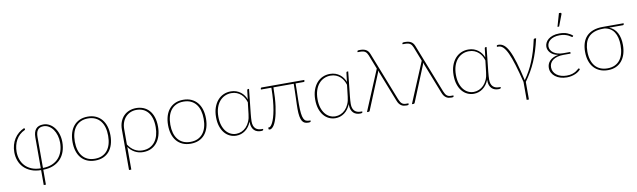

<svg xmlns="http://www.w3.org/2000/svg" viewBox="-48 -1367 7248 2183"><g transform="rotate(-10 3576.5 -276.0)"><path d="M346 -14.5Q407.5 -15 453 -34.5Q498.5 -54 528.5 -87.8Q558.5 -121.5 573.2 -167Q588 -212.5 588 -265Q588 -309 576.2 -348.2Q564.5 -387.5 544 -416.8Q523.5 -446 495 -463.2Q466.5 -480.5 433.5 -480.5Q388.5 -480.5 367.2 -453.2Q346 -426 346 -371ZM321 -371Q321 -435 348.8 -468Q376.5 -501 433.5 -501Q473 -501 506 -482.5Q539 -464 563 -432.2Q587 -400.5 600.5 -357.5Q614 -314.5 614 -265Q614 -207.5 597 -158Q580 -108.5 546.2 -72.2Q512.5 -36 462.2 -15.2Q412 5.5 346 6V178.5H321V6Q255 5.5 205.2 -15Q155.5 -35.5 122.2 -70Q89 -104.5 72.5 -150.2Q56 -196 56 -246.5Q56 -291 67 -330Q78 -369 98.5 -401Q119 -433 148.2 -457.8Q177.5 -482.5 214.5 -498.5L220 -487.5Q222 -484 220.5 -479.8Q219 -475.5 215.5 -474.5Q182 -459.5 157 -435.8Q132 -412 115.5 -382.2Q99 -352.5 90.8 -317.8Q82.5 -283 82.5 -246.5Q82.5 -201 96.8 -159.2Q111 -117.5 140.2 -85.5Q169.5 -53.5 214.5 -34.2Q259.5 -15 321 -14.5Z M947 -501Q999.5 -501 1040.2 -482.8Q1081 -464.5 1109 -431.2Q1137 -398 1151.5 -351Q1166 -304 1166 -246.5Q1166 -189 1151.5 -142.2Q1137 -95.5 1109 -62.5Q1081 -29.5 1040.2 -11.8Q999.5 6 947 6Q894.5 6 853.8 -11.8Q813 -29.5 785 -62.5Q757 -95.5 742.5 -142.2Q728 -189 728 -246.5Q728 -304 742.5 -351Q757 -398 785 -431.2Q813 -464.5 853.8 -482.8Q894.5 -501 947 -501ZM947 -15Q995 -15 1031 -31.5Q1067 -48 1091.2 -78.5Q1115.5 -109 1127.5 -151.5Q1139.5 -194 1139.5 -246.5Q1139.5 -299 1127.5 -342Q1115.5 -385 1091.2 -415.8Q1067 -446.5 1031 -463.2Q995 -480 947 -480Q899 -480 863 -463.2Q827 -446.5 802.8 -415.8Q778.5 -385 766.5 -342Q754.5 -299 754.5 -246.5Q754.5 -194 766.5 -151.5Q778.5 -109 802.8 -78.5Q827 -48 863 -31.5Q899 -15 947 -15Z M1332 -111.5Q1363.5 -62.5 1405.5 -38.5Q1447.5 -14.5 1496.5 -14.5Q1545 -14.5 1581 -32.2Q1617 -50 1641 -81.5Q1665 -113 1677 -156Q1689 -199 1689 -249.5Q1689 -308 1675.5 -351.5Q1662 -395 1637.8 -423.5Q1613.5 -452 1580 -466Q1546.5 -480 1506.5 -480Q1469.5 -480 1437.8 -466.8Q1406 -453.5 1382.5 -428.8Q1359 -404 1345.5 -368.5Q1332 -333 1332 -289ZM1305.5 -289Q1305.5 -338 1320.5 -377.2Q1335.5 -416.5 1362.2 -444Q1389 -471.5 1426 -486.2Q1463 -501 1506.5 -501Q1551.5 -501 1589.8 -485.5Q1628 -470 1656.2 -438.8Q1684.5 -407.5 1700.2 -360.2Q1716 -313 1716 -249.5Q1716 -195.5 1702.2 -149Q1688.5 -102.5 1661.2 -68Q1634 -33.5 1593.8 -13.8Q1553.5 6 1500.5 6Q1448 6 1404.5 -17.8Q1361 -41.5 1332 -83.5V178.5H1305.5Z M2050 -501Q2102.5 -501 2143.2 -482.8Q2184 -464.5 2212 -431.2Q2240 -398 2254.5 -351Q2269 -304 2269 -246.5Q2269 -189 2254.5 -142.2Q2240 -95.5 2212 -62.5Q2184 -29.5 2143.2 -11.8Q2102.5 6 2050 6Q1997.5 6 1956.8 -11.8Q1916 -29.5 1888 -62.5Q1860 -95.5 1845.5 -142.2Q1831 -189 1831 -246.5Q1831 -304 1845.5 -351Q1860 -398 1888 -431.2Q1916 -464.5 1956.8 -482.8Q1997.5 -501 2050 -501ZM2050 -15Q2098 -15 2134 -31.5Q2170 -48 2194.2 -78.5Q2218.5 -109 2230.5 -151.5Q2242.5 -194 2242.5 -246.5Q2242.5 -299 2230.5 -342Q2218.5 -385 2194.2 -415.8Q2170 -446.5 2134 -463.2Q2098 -480 2050 -480Q2002 -480 1966 -463.2Q1930 -446.5 1905.8 -415.8Q1881.5 -385 1869.5 -342Q1857.5 -299 1857.5 -246.5Q1857.5 -194 1869.5 -151.5Q1881.5 -109 1905.8 -78.5Q1930 -48 1966 -31.5Q2002 -15 2050 -15Z M2769.5 -345Q2762 -371 2748.2 -395.2Q2734.5 -419.5 2713.8 -438.5Q2693 -457.5 2665.2 -469Q2637.5 -480.5 2602 -480.5Q2562 -480.5 2527.2 -464.8Q2492.5 -449 2466.5 -418.8Q2440.5 -388.5 2425.8 -343.8Q2411 -299 2411 -241Q2411 -185.5 2424.5 -143.2Q2438 -101 2461 -72.5Q2484 -44 2514.2 -29.5Q2544.5 -15 2578.5 -15Q2610 -15 2639.8 -27.8Q2669.5 -40.5 2693.5 -65.2Q2717.5 -90 2733.5 -126.5Q2749.5 -163 2754 -211ZM2887.5 -17.5V-7Q2887.5 -3 2880.5 0Q2873.5 3 2858.5 3Q2837 3 2817.5 -3.5Q2798 -10 2783.2 -24.2Q2768.5 -38.5 2759.8 -61.2Q2751 -84 2751 -116Q2751 -118.5 2751 -121.2Q2751 -124 2751.5 -126.5Q2726 -62 2679.5 -28Q2633 6 2575.5 6Q2536 6 2501 -10.5Q2466 -27 2440 -58.5Q2414 -90 2399 -136Q2384 -182 2384 -241Q2384 -303 2401 -351.5Q2418 -400 2447 -433.2Q2476 -466.5 2515 -483.8Q2554 -501 2598.5 -501Q2633.5 -501 2662.2 -490.8Q2691 -480.5 2713 -463.2Q2735 -446 2750.5 -423.8Q2766 -401.5 2774.5 -378L2787 -483Q2789 -493 2797 -493H2809.5L2779.5 -212.5Q2777 -187 2775.2 -163.2Q2773.5 -139.5 2773.5 -123.5Q2773.5 -94.5 2780.8 -74.2Q2788 -54 2801 -41.5Q2814 -29 2831.8 -23.2Q2849.5 -17.5 2871 -17.5Z M3445.5 -471.5Q3445.5 -462 3434 -462H3341.5Q3341.5 -424 3340.8 -391.5Q3340 -359 3339.2 -330Q3338.5 -301 3338 -274.5Q3337.5 -248 3337.5 -222Q3337.5 -156.5 3342.5 -116.5Q3347.5 -76.5 3357.8 -54.8Q3368 -33 3384.2 -25.8Q3400.5 -18.5 3423 -18.5H3435.5V-8Q3435.5 -3.5 3429.2 -0.8Q3423 2 3407.5 2Q3384.5 2 3366.8 -5.2Q3349 -12.5 3337 -32.2Q3325 -52 3318.8 -86.5Q3312.5 -121 3312.5 -175Q3312.5 -197 3313.5 -227.5Q3314.5 -258 3315.8 -295Q3317 -332 3318.2 -374.2Q3319.5 -416.5 3320 -462H3085.5Q3084.5 -334 3072 -245.5Q3059.5 -157 3041.5 -101.8Q3023.5 -46.5 3002.5 -21.8Q2981.5 3 2963 3Q2957.5 3 2953 1.2Q2948.5 -0.5 2948.5 -3.5V-22H2958Q2966 -22 2976.8 -32.5Q2987.5 -43 2999 -65.2Q3010.5 -87.5 3021.2 -122.2Q3032 -157 3041 -206Q3050 -255 3055.5 -318.5Q3061 -382 3062 -462H2941.5V-472Q2941.5 -476 2944.5 -480Q2947.5 -484 2954.5 -484H3445.5Z M3914.5 -345Q3907 -371 3893.2 -395.2Q3879.5 -419.5 3858.8 -438.5Q3838 -457.5 3810.2 -469Q3782.5 -480.5 3747 -480.5Q3707 -480.5 3672.2 -464.8Q3637.5 -449 3611.5 -418.8Q3585.5 -388.5 3570.8 -343.8Q3556 -299 3556 -241Q3556 -185.5 3569.5 -143.2Q3583 -101 3606 -72.5Q3629 -44 3659.2 -29.5Q3689.5 -15 3723.5 -15Q3755 -15 3784.8 -27.8Q3814.5 -40.5 3838.5 -65.2Q3862.5 -90 3878.5 -126.5Q3894.5 -163 3899 -211ZM4032.5 -17.5V-7Q4032.5 -3 4025.5 0Q4018.5 3 4003.5 3Q3982 3 3962.5 -3.5Q3943 -10 3928.2 -24.2Q3913.5 -38.5 3904.8 -61.2Q3896 -84 3896 -116Q3896 -118.5 3896 -121.2Q3896 -124 3896.5 -126.5Q3871 -62 3824.5 -28Q3778 6 3720.5 6Q3681 6 3646 -10.5Q3611 -27 3585 -58.5Q3559 -90 3544 -136Q3529 -182 3529 -241Q3529 -303 3546 -351.5Q3563 -400 3592 -433.2Q3621 -466.5 3660 -483.8Q3699 -501 3743.5 -501Q3778.5 -501 3807.2 -490.8Q3836 -480.5 3858 -463.2Q3880 -446 3895.5 -423.8Q3911 -401.5 3919.5 -378L3932 -483Q3934 -493 3942 -493H3954.5L3924.5 -212.5Q3922 -187 3920.2 -163.2Q3918.5 -139.5 3918.5 -123.5Q3918.5 -94.5 3925.8 -74.2Q3933 -54 3946 -41.5Q3959 -29 3976.8 -23.2Q3994.5 -17.5 4016 -17.5Z M4566 -16.5V-6Q4566 -1 4561 1.5Q4556 4 4540 4Q4523.5 4 4508.8 1Q4494 -2 4480.8 -10.5Q4467.5 -19 4456 -34Q4444.5 -49 4435.5 -73.5L4300.5 -418Q4295 -432 4293 -443Q4291 -432 4285.5 -420L4117 -9Q4116 -6 4112.5 -3Q4109 0 4103.5 0H4084L4280 -468L4216 -632Q4210 -646.5 4203 -657.2Q4196 -668 4186 -675.2Q4176 -682.5 4162 -686Q4148 -689.5 4128 -689.5H4097.5V-699.5Q4097.5 -701.5 4098.5 -703.5Q4099.5 -705.5 4102.5 -707Q4105.5 -708.5 4111.5 -709.2Q4117.5 -710 4127.5 -710Q4172.5 -710 4198.5 -694.5Q4224.5 -679 4238 -644L4458.5 -83Q4473 -46 4491 -31.2Q4509 -16.5 4536.5 -16.5Z M5085 -16.5V-6Q5085 -1 5080 1.5Q5075 4 5059 4Q5042.5 4 5027.8 1Q5013 -2 4999.8 -10.5Q4986.5 -19 4975 -34Q4963.5 -49 4954.5 -73.5L4819.5 -418Q4814 -432 4812 -443Q4810 -432 4804.5 -420L4636 -9Q4635 -6 4631.5 -3Q4628 0 4622.5 0H4603L4799 -468L4735 -632Q4729 -646.5 4722 -657.2Q4715 -668 4705 -675.2Q4695 -682.5 4681 -686Q4667 -689.5 4647 -689.5H4616.5V-699.5Q4616.5 -701.5 4617.5 -703.5Q4618.5 -705.5 4621.5 -707Q4624.5 -708.5 4630.5 -709.2Q4636.5 -710 4646.5 -710Q4691.5 -710 4717.5 -694.5Q4743.5 -679 4757 -644L4977.5 -83Q4992 -46 5010 -31.2Q5028 -16.5 5055.5 -16.5Z M5512 -345Q5504.5 -371 5490.8 -395.2Q5477 -419.5 5456.2 -438.5Q5435.5 -457.5 5407.8 -469Q5380 -480.5 5344.5 -480.5Q5304.5 -480.5 5269.8 -464.8Q5235 -449 5209 -418.8Q5183 -388.5 5168.2 -343.8Q5153.5 -299 5153.5 -241Q5153.5 -185.5 5167 -143.2Q5180.5 -101 5203.5 -72.5Q5226.5 -44 5256.8 -29.5Q5287 -15 5321 -15Q5352.5 -15 5382.2 -27.8Q5412 -40.5 5436 -65.2Q5460 -90 5476 -126.5Q5492 -163 5496.5 -211ZM5630 -17.5V-7Q5630 -3 5623 0Q5616 3 5601 3Q5579.5 3 5560 -3.5Q5540.5 -10 5525.8 -24.2Q5511 -38.5 5502.2 -61.2Q5493.5 -84 5493.5 -116Q5493.5 -118.5 5493.5 -121.2Q5493.5 -124 5494 -126.5Q5468.5 -62 5422 -28Q5375.5 6 5318 6Q5278.5 6 5243.5 -10.5Q5208.5 -27 5182.5 -58.5Q5156.5 -90 5141.5 -136Q5126.5 -182 5126.5 -241Q5126.5 -303 5143.5 -351.5Q5160.5 -400 5189.5 -433.2Q5218.5 -466.5 5257.5 -483.8Q5296.5 -501 5341 -501Q5376 -501 5404.8 -490.8Q5433.5 -480.5 5455.5 -463.2Q5477.5 -446 5493 -423.8Q5508.5 -401.5 5517 -378L5529.5 -483Q5531.5 -493 5539.5 -493H5552L5522 -212.5Q5519.5 -187 5517.8 -163.2Q5516 -139.5 5516 -123.5Q5516 -94.5 5523.2 -74.2Q5530.5 -54 5543.5 -41.5Q5556.5 -29 5574.2 -23.2Q5592 -17.5 5613.5 -17.5Z M6124 -493Q6105.5 -413.5 6085.8 -350.5Q6066 -287.5 6042.2 -232.8Q6018.5 -178 5989.2 -127.8Q5960 -77.5 5922.5 -24.5V178.5H5896.5V-29Q5867 -148 5841.2 -232.5Q5815.5 -317 5790.8 -370.8Q5766 -424.5 5740.8 -449.2Q5715.5 -474 5688 -474H5668.5V-484Q5668.5 -488 5672 -491.2Q5675.5 -494.5 5689 -494.5Q5723.5 -494.5 5752.2 -471.5Q5781 -448.5 5807.5 -395.8Q5834 -343 5859.8 -257Q5885.5 -171 5914 -45.5Q5946.5 -91 5973 -139.2Q5999.5 -187.5 6021.2 -240.5Q6043 -293.5 6060.8 -352.2Q6078.5 -411 6093 -477.5Q6094.5 -487 6097.8 -490Q6101 -493 6105.5 -493Z M6553.5 -60.5Q6544.5 -48 6529 -36Q6513.5 -24 6492.8 -14.8Q6472 -5.5 6446.8 0.2Q6421.5 6 6392.5 6Q6352 6 6318 -4.5Q6284 -15 6259.5 -34Q6235 -53 6221.2 -79Q6207.5 -105 6207.5 -136Q6207.5 -159 6215.5 -179.5Q6223.5 -200 6240 -216.8Q6256.5 -233.5 6281 -245.5Q6305.5 -257.5 6338.5 -263Q6306 -269 6283.8 -281.5Q6261.5 -294 6247.8 -310Q6234 -326 6227.8 -343.5Q6221.5 -361 6221.5 -377.5Q6221.5 -400 6232 -422Q6242.5 -444 6263.8 -461.8Q6285 -479.5 6317.2 -490.2Q6349.5 -501 6393 -501Q6444.5 -501 6481.8 -486.5Q6519 -472 6544.5 -448.5L6538.5 -439.5Q6535.5 -435.5 6531.5 -435.5Q6528 -435.5 6519 -442.5Q6510 -449.5 6493.8 -457.8Q6477.5 -466 6452.8 -473Q6428 -480 6393.5 -480Q6355.5 -480 6327.8 -471.2Q6300 -462.5 6281.8 -447.8Q6263.5 -433 6254.8 -414.5Q6246 -396 6246 -376.5Q6246 -354.5 6256.8 -335.5Q6267.5 -316.5 6287.5 -302.2Q6307.5 -288 6335.8 -280Q6364 -272 6398.5 -272H6479.5V-253H6398.5Q6358.5 -253 6327.8 -244.5Q6297 -236 6276 -220.8Q6255 -205.5 6244.2 -184.5Q6233.5 -163.5 6233.5 -138Q6233.5 -111 6245.2 -88.2Q6257 -65.5 6278 -49.2Q6299 -33 6328.5 -23.8Q6358 -14.5 6393.5 -14.5Q6432.5 -14.5 6459 -23.2Q6485.5 -32 6502.2 -42.8Q6519 -53.5 6527.8 -62.2Q6536.5 -71 6540.5 -71Q6544.5 -71 6547 -68ZM6385.5 -578.5 6429 -729.5H6446.5Q6452.5 -729.5 6455.2 -724.5Q6458 -719.5 6455.5 -712.5L6404.5 -578.5Z M6893.5 -467.5Q6832.5 -467.5 6790.2 -451.2Q6748 -435 6721.8 -405.8Q6695.5 -376.5 6683.5 -335.2Q6671.5 -294 6671.5 -244Q6671.5 -189 6684.8 -146.2Q6698 -103.5 6723 -74.2Q6748 -45 6784 -30Q6820 -15 6865.5 -15Q6912.5 -15 6948.2 -31.2Q6984 -47.5 7008 -77.5Q7032 -107.5 7044 -150.8Q7056 -194 7056 -248Q7056 -295.5 7046.5 -334Q7037 -372.5 7018.5 -400.5Q7000 -428.5 6972.5 -445.5Q6945 -462.5 6909 -467.5ZM7133 -488.5V-479Q7133 -475 7130 -471.2Q7127 -467.5 7120 -467.5H6962Q7022 -444.5 7052.5 -387.8Q7083 -331 7083 -247Q7083 -190.5 7068.8 -144Q7054.5 -97.5 7027 -64Q6999.5 -30.5 6959 -12.2Q6918.5 6 6866 6Q6816 6 6775.2 -10.8Q6734.5 -27.5 6705.5 -59.5Q6676.5 -91.5 6660.8 -138Q6645 -184.5 6645 -244.5Q6645 -299.5 6659.2 -344.5Q6673.5 -389.5 6703.8 -421.5Q6734 -453.5 6781 -471Q6828 -488.5 6893 -488.5Z"/></g></svg>

Font: Lato 2
Style: Regular
Weight: 200
Designer: Lukasz Dziedzic with Adam Twardoch and Botio Nikoltchev
Foundry: tyPoland Lukasz Dziedzic
Version: Version 2.015; 2015-08-06; http://www.latofonts.com/